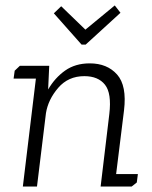

<svg xmlns="http://www.w3.org/2000/svg" viewBox="-20 -686 558 706"><path d="M280 -522 178 -637 205 -663 294 -577 402 -666 423 -639 295 -522ZM53 -444H161L157 -357Q182 -400 219.5 -426.5Q257 -453 310 -453Q374 -453 410.5 -412Q447 -371 436 -280L407 -46H487L483 -15L464 0H350L382 -267Q391 -343 366 -374.5Q341 -406 290 -406Q231 -406 194 -363Q157 -320 149 -270L148 -262L116 0H64L112 -397H30L34 -426Z"/></svg>

Font: Zilla Slab Light
Style: Italic
Weight: 300
Italic angle: -6°
Designer: Typotheque.com
Foundry: Typotheque type foundry
Version: Version 1.1; 2017; ttfautohint (v1.6)